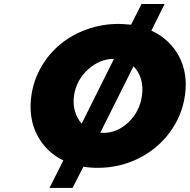

<svg xmlns="http://www.w3.org/2000/svg" viewBox="-20 -826 944 955"><path d="M136.2 -351.1Q147 -427.2 185.3 -493.4Q223.6 -559.6 280.8 -606.4Q337.9 -653.3 412.6 -680.2Q487.3 -707 568.8 -707Q591.8 -707 631.8 -703.1L684.1 -806.2H798.8L732.9 -673.8Q825.2 -630.9 870.4 -545.7Q915.5 -460.4 899.9 -351.1Q885.3 -249.5 824 -167Q762.7 -84.5 668.5 -37.8Q574.2 8.8 465.8 8.8Q427.7 8.8 395 2.9L340.8 108.9H226.1L294.9 -27.8Q206.1 -71.8 163.3 -157.2Q120.6 -242.7 136.2 -351.1ZM348.1 -350.1Q342.3 -308.6 352.8 -272.7Q363.3 -236.8 386.2 -210.9L546.9 -533.2Q476.1 -533.2 418 -480.7Q359.9 -428.2 348.1 -350.1ZM479 -166 494.1 -165Q563.5 -165 619.1 -218Q674.8 -271 686 -350.1Q692.4 -395 681.2 -432.9Q669.9 -470.7 644 -496.1Z"/></svg>

Font: Trueno ExtraBold
Style: Italic
Weight: 800
Designer: Julieta Ulanovsky
Foundry: Julieta Ulanovsky
Version: Version 3.001b | FøM Fix